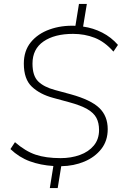

<svg xmlns="http://www.w3.org/2000/svg" viewBox="-20 -840 640 975"><path d="M233 115 251 3Q186 -1 131.5 -21Q77 -41 33 -83L56 -118Q109 -72 161 -54.5Q213 -37 288 -37Q341 -37 385.5 -53Q430 -69 456.5 -101Q483 -133 483 -180Q483 -216 469.5 -241.5Q456 -267 423 -286Q390 -305 331 -321L250 -343Q183 -361 142 -399.5Q101 -438 101 -517Q101 -582 136.5 -625.5Q172 -669 232 -690.5Q292 -712 363 -709L381 -820H421L402 -705Q453 -698 499 -674.5Q545 -651 579 -612L556 -578Q512 -628 461 -648Q410 -668 351 -668Q257 -668 201 -629.5Q145 -591 145 -517Q145 -455 174 -426.5Q203 -398 259 -383L340 -361Q441 -333 484 -292Q527 -251 527 -184Q527 -125 494.5 -83.5Q462 -42 408.5 -19.5Q355 3 291 4L273 115Z"/></svg>

Font: Nunito Sans ExtraLight
Style: Italic
Weight: 200
Italic angle: -9°
Designer: Vernon Adams
Foundry: Vernon Adams
Version: Version 3.006; ttfautohint (v1.8.3)